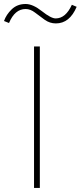

<svg xmlns="http://www.w3.org/2000/svg" viewBox="-46 -917 394 937"><path d="M-26.4 -814.5Q-15.6 -845.7 11.2 -871.6Q38.1 -897.5 79.1 -897.5Q114.3 -897.5 158.7 -862.3Q203.1 -827.1 225.6 -827.1Q274.4 -827.1 304.7 -893.6L328.1 -883.8Q293.9 -802.7 226.6 -802.7Q197.3 -802.7 172.4 -820.3Q147.5 -837.9 125 -855.5Q102.5 -873 79.1 -873Q26.4 -873 -2 -804.7ZM120.1 0V-690.4H148.4V0Z"/></svg>

Font: Gothic A1 Thin
Style: Regular
Weight: 250
Designer: HanYang I&C Co.,Ltd.
Foundry: HanYang I&C Co.,Ltd.
Version: Version 2.50